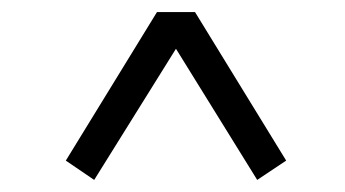

<svg xmlns="http://www.w3.org/2000/svg" viewBox="-20 -504 571 318"><path d="M89 -238 240 -484H303L454 -238L406 -206L253 -453H290L136 -206Z"/></svg>

Font: Source Serif 4 18pt
Style: Italic
Weight: 400
Italic angle: -12°
Designer: Frank Grießhammer
Foundry: Adobe Systems Incorporated
Version: Version 4.004;hotconv 1.0.116;makeotfexe 2.5.65601